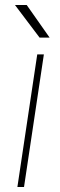

<svg xmlns="http://www.w3.org/2000/svg" viewBox="-20 -745 238 765"><path d="M75.7 0H49.3L128.4 -528.3H154.8ZM177.7 -595.2H137.7L39.6 -725.1H86.4Z"/></svg>

Font: Roboto-ThinItalic
Style: Italic
Weight: 250
Italic angle: -12°
Designer: Google
Version: Version 1.100141; 2013; ttfautohint (v0.94.14-c901) -l 8 -r 